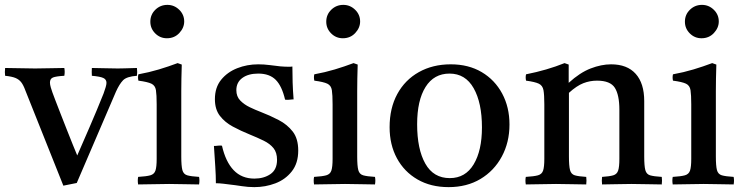

<svg xmlns="http://www.w3.org/2000/svg" viewBox="-38 -756 3052 788"><path d="M277 -5 222 6 66 -385Q58 -407 49 -418.5Q40 -430 25.5 -436Q11 -442 -17 -445Q-19 -459 -17 -477Q12 -477 43.5 -476Q75 -475 106 -475Q135 -475 169 -476Q203 -477 226 -477Q229 -461 226 -445Q192 -443 179.5 -438Q167 -433 167 -417Q167 -409 170.5 -397Q174 -385 177 -377Q180 -369 189 -345Q198 -321 210.5 -289.5Q223 -258 236 -224.5Q249 -191 260.5 -163Q272 -135 279 -118Q300 -166 329.5 -234Q359 -302 387 -372Q392 -386 395.5 -397.5Q399 -409 399 -416Q399 -430 386 -436Q373 -442 339 -445Q338 -461 339 -477Q365 -477 388.5 -476Q412 -475 445 -475Q460 -475 473.5 -475.5Q487 -476 524 -477Q526 -460 524 -445Q482 -442 467 -426.5Q452 -411 438 -380Z M779 1Q751 1 721 0Q691 -1 656 -1Q624 -1 591.5 0Q559 1 529 1Q526 -15 529 -30Q563 -32 579 -36.5Q595 -41 600 -56Q605 -71 605 -104V-328Q605 -367 602 -386Q599 -405 583.5 -412.5Q568 -420 530 -425Q527 -439 530 -451Q574 -459 614 -471Q654 -483 691 -497L708 -491Q707 -460 706.5 -433Q706 -406 706 -382V-114Q706 -75 710.5 -58Q715 -41 730.5 -36.5Q746 -32 779 -30Q782 -15 779 1ZM579 -667Q579 -696 599.5 -716Q620 -736 649 -736Q677 -736 697.5 -716Q718 -696 718 -668Q718 -642 698 -620.5Q678 -599 647 -599Q619 -599 599 -619Q579 -639 579 -667Z M873 -158Q888 -92 921 -57.5Q954 -23 1006 -23Q1045 -23 1072 -41.5Q1099 -60 1099 -100Q1099 -130 1084.5 -148Q1070 -166 1044.5 -178.5Q1019 -191 987 -204Q950 -219 917.5 -236.5Q885 -254 864.5 -280.5Q844 -307 844 -349Q844 -397 869.5 -428.5Q895 -460 935.5 -476Q976 -492 1022 -492Q1045 -492 1068 -489Q1091 -486 1093 -486Q1113 -483 1130 -482.5Q1147 -482 1148 -482Q1149 -482 1152.5 -482Q1156 -482 1162 -483Q1162 -451 1163 -418Q1164 -385 1167 -348Q1166 -348 1163 -348Q1154 -347 1146.5 -346.5Q1139 -346 1132 -347Q1119 -403 1093.5 -428.5Q1068 -454 1022 -454Q981 -454 956.5 -436Q932 -418 932 -386Q932 -360 948 -343.5Q964 -327 987 -316Q1010 -305 1031 -297Q1070 -282 1105.5 -263.5Q1141 -245 1163.5 -216Q1186 -187 1186 -138Q1186 -86 1159.5 -52.5Q1133 -19 1092 -3.5Q1051 12 1006 12Q980 12 954.5 8Q929 4 927 4Q925 4 910.5 2Q896 0 878.5 -2Q861 -4 848 -4Q848 -35 845.5 -73Q843 -111 840 -157Q842 -157 845 -157Q854 -158 860.5 -158.5Q867 -159 873 -158Z M1501 1Q1473 1 1443 0Q1413 -1 1378 -1Q1346 -1 1313.5 0Q1281 1 1251 1Q1248 -15 1251 -30Q1285 -32 1301 -36.5Q1317 -41 1322 -56Q1327 -71 1327 -104V-328Q1327 -367 1324 -386Q1321 -405 1305.5 -412.5Q1290 -420 1252 -425Q1249 -439 1252 -451Q1296 -459 1336 -471Q1376 -483 1413 -497L1430 -491Q1429 -460 1428.5 -433Q1428 -406 1428 -382V-114Q1428 -75 1432.5 -58Q1437 -41 1452.5 -36.5Q1468 -32 1501 -30Q1504 -15 1501 1ZM1301 -667Q1301 -696 1321.5 -716Q1342 -736 1371 -736Q1399 -736 1419.5 -716Q1440 -696 1440 -668Q1440 -642 1420 -620.5Q1400 -599 1369 -599Q1341 -599 1321 -619Q1301 -639 1301 -667Z M1803 12Q1730 12 1675.5 -19.5Q1621 -51 1591 -106.5Q1561 -162 1561 -234Q1561 -312 1592.5 -370Q1624 -428 1681 -460Q1738 -492 1812 -492Q1885 -492 1939 -460Q1993 -428 2023 -372Q2053 -316 2053 -245Q2053 -172 2021.5 -113.5Q1990 -55 1934 -21.5Q1878 12 1803 12ZM1674 -246Q1674 -144 1707.5 -84.5Q1741 -25 1808 -25Q1872 -25 1906 -81.5Q1940 -138 1940 -233Q1940 -334 1906 -394Q1872 -454 1807 -454Q1743 -454 1708.5 -399Q1674 -344 1674 -246Z M2433 1Q2431 -15 2433 -30Q2464 -32 2479 -36.5Q2494 -41 2499 -56Q2504 -71 2504 -104V-306Q2504 -366 2485.5 -395.5Q2467 -425 2412 -425Q2383 -425 2356 -414.5Q2329 -404 2297 -375V-114Q2297 -75 2301.5 -58Q2306 -41 2321 -36.5Q2336 -32 2368 -30Q2370 -15 2368 1Q2340 1 2309.5 0Q2279 -1 2244 -1Q2212 -1 2181 0Q2150 1 2120 1Q2117 -15 2120 -30Q2154 -32 2170 -36.5Q2186 -41 2191 -56Q2196 -71 2196 -104V-328Q2196 -367 2192.5 -386Q2189 -405 2173.5 -412.5Q2158 -420 2121 -425Q2118 -439 2121 -451Q2207 -468 2279 -497L2296 -491V-416Q2342 -458 2386 -475Q2430 -492 2470 -492Q2536 -492 2571 -453Q2606 -414 2606 -341V-114Q2606 -75 2610.5 -58Q2615 -41 2630 -36.5Q2645 -32 2678 -30Q2680 -15 2678 1Q2648 1 2619.5 0Q2591 -1 2553 -1Q2516 -1 2488.5 0Q2461 1 2433 1Z M2973 1Q2945 1 2915 0Q2885 -1 2850 -1Q2818 -1 2785.5 0Q2753 1 2723 1Q2720 -15 2723 -30Q2757 -32 2773 -36.5Q2789 -41 2794 -56Q2799 -71 2799 -104V-328Q2799 -367 2796 -386Q2793 -405 2777.5 -412.5Q2762 -420 2724 -425Q2721 -439 2724 -451Q2768 -459 2808 -471Q2848 -483 2885 -497L2902 -491Q2901 -460 2900.5 -433Q2900 -406 2900 -382V-114Q2900 -75 2904.5 -58Q2909 -41 2924.5 -36.5Q2940 -32 2973 -30Q2976 -15 2973 1ZM2773 -667Q2773 -696 2793.5 -716Q2814 -736 2843 -736Q2871 -736 2891.5 -716Q2912 -696 2912 -668Q2912 -642 2892 -620.5Q2872 -599 2841 -599Q2813 -599 2793 -619Q2773 -639 2773 -667Z"/></svg>

Font: Tiro Bangla
Style: Regular
Weight: 400
Designer: Bangla: John Hudson & Fiona Ross. Latin: John Hudson.
Foundry: Tiro Typeworks Ltd.
Version: Version 1.60